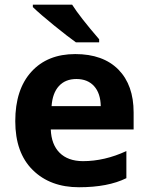

<svg xmlns="http://www.w3.org/2000/svg" viewBox="-20 -786 631 816"><path d="M304.7 -450.2Q257.8 -450.2 230.5 -420.4Q203.1 -390.6 199.2 -335H408.2Q407.2 -389.6 379.9 -419.9Q352.5 -450.2 304.7 -450.2ZM44.9 -271Q44.9 -405.8 113.3 -481Q181.6 -556.2 299.8 -556.2Q418 -556.2 483.4 -490.2Q547.9 -424.3 547.9 -308.1V-235.8H195.8Q198.2 -171.9 233.4 -136.7Q268.6 -101.6 332 -101.1Q424.8 -101.1 517.1 -144V-28.8Q439 9.8 315.9 9.8Q193.4 9.8 119.1 -63.5Q44.9 -136.7 44.9 -271ZM119.6 -766.1H286.6Q319.3 -714.4 401.4 -619.1V-606H302.7Q269 -629.9 210 -677.7Q150.9 -725.6 119.6 -755.9Z"/></svg>

Font: OpenSansHebrew-Bold
Style: Bold
Weight: 700
Foundry: Ascender Corporation, Yanek Iontef
Version: Version 2.001;PS 002.001;hotconv 1.0.70;makeotf.lib2.5.58329